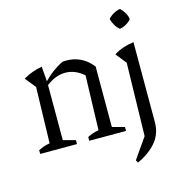

<svg xmlns="http://www.w3.org/2000/svg" viewBox="-128 -820 1072 1134"><g transform="rotate(-15 408.5 -253.0)"><path d="M31 0V-23Q45 -30 61 -36Q77 -42 101 -46L110 -388L58 -453Q112 -485 173 -495L181 -396V-44L256 -24V0ZM331 0V-23Q344 -30 360.5 -36Q377 -42 400 -46L410 -379L481 -414V-44L556 -24V0ZM175 -376 173 -396Q202 -428 233.5 -451.5Q265 -475 300 -492Q306 -492 312 -492.5Q318 -493 323 -493Q369 -493 408.5 -474Q448 -455 481 -414L410 -379Q357 -425 297 -425Q236 -425 175 -376ZM576 199 567 183 654 58 664 -388 612 -453Q639 -470 670 -480.5Q701 -491 734 -495V-7Q734 64 692.5 114Q651 164 576 199ZM708 -705Q723 -691 734.5 -671.5Q746 -652 748 -632Q736 -617 716 -605.5Q696 -594 677 -592Q661 -605 649.5 -624.5Q638 -644 634 -664Q648 -680 667.5 -691Q687 -702 708 -705Z"/></g></svg>

Font: Piazzolla 24pt
Style: Regular
Weight: 400
Designer: Juan Pablo del Peral
Foundry: Huerta Tipografica
Version: Version 2.005